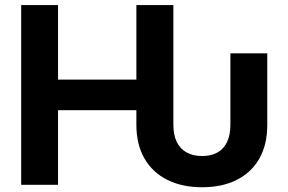

<svg xmlns="http://www.w3.org/2000/svg" viewBox="-20 -748 1164 777"><path d="M798.1 9.8Q717.1 9.8 657.3 -20.1Q597.4 -49.9 564.7 -106.5Q531.9 -163.2 531.9 -243.6V-302.1H214.9V0H65.7V-727.5H214.9V-425.8H531.9V-727.5H681.6V-243.6Q681.6 -201.7 695.4 -173.4Q709.3 -145.1 735.6 -130.9Q761.8 -116.6 798.1 -116.6Q834.7 -116.6 860.1 -130.9Q885.5 -145.1 898.9 -173.4Q912.4 -201.7 912.4 -243.6V-532.3H1061.6V-243.6Q1061.8 -162.7 1029.4 -106.1Q997 -49.5 937.8 -19.9Q878.5 9.8 798.1 9.8Z"/></svg>

Font: Adwaita Sans
Style: Regular
Weight: 400
Designer: Rasmus Andersson
Foundry: rsms
Version: Version 4.001;git-9221beed3